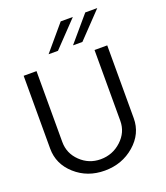

<svg xmlns="http://www.w3.org/2000/svg" viewBox="-176 -1119 1078 1248"><g transform="rotate(-20 362.5 -495.0)"><path d="M393.1 -1000H477.1L311 -826.2H246.1ZM563 -1000H646L480 -826.2H415ZM332 9.8Q212.9 9.8 129.4 -64.7Q45.9 -139.2 45.9 -246.1V-750H134.8V-259.8Q134.8 -180.7 192.9 -124.8Q251 -68.8 332 -68.8Q415 -68.8 475.6 -125Q536.1 -181.2 536.1 -259.8V-750H624V-246.1Q624 -139.2 538.1 -64.7Q452.1 9.8 332 9.8Z"/></g></svg>

Font: Oakes Grotesk
Style: Regular
Weight: 400
Designer: Samuel Oakes
Foundry: Samuel Oakes
Version: Version 1.0 | wf-rip DC20170320